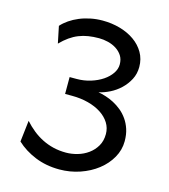

<svg xmlns="http://www.w3.org/2000/svg" viewBox="-110 -813 806 913"><g transform="rotate(15 293.0 -356.5)"><path d="M234.4 -424.8Q271 -424.8 303.7 -435.1Q336.4 -445.3 361.1 -461.9Q385.7 -478.5 400.4 -500Q415 -521.5 415 -544.4Q415 -569.3 403.6 -587.2Q392.1 -605 373.8 -616.7Q355.5 -628.4 332.8 -634Q310.1 -639.6 288.1 -639.6Q259.8 -639.6 235.4 -635.7Q210.9 -631.8 189 -623Q167 -614.3 146.2 -599.6Q125.5 -585 105 -564L87.9 -647Q102.5 -663.6 123.5 -678Q144.5 -692.4 169.7 -702.9Q194.8 -713.4 223.6 -719.2Q252.4 -725.1 283.2 -725.1Q328.6 -725.1 369.4 -713.4Q410.2 -701.7 440.9 -679.9Q471.7 -658.2 489.7 -627Q507.8 -595.7 507.8 -556.6Q507.8 -522.9 493.2 -494.9Q478.5 -466.8 455.8 -445.3Q433.1 -423.8 405.3 -409.9Q377.4 -396 351.6 -390.6Q368.7 -387.7 388.9 -381.3Q409.2 -375 429.2 -364.5Q449.2 -354 467.8 -338.9Q486.3 -323.7 500.7 -303.2Q515.1 -282.7 523.7 -256.6Q532.2 -230.5 532.2 -197.8Q532.2 -154.8 510.5 -116.5Q488.8 -78.1 452.1 -49.6Q415.5 -21 367.2 -4.4Q318.8 12.2 266.1 12.2Q200.7 12.2 146.5 -10Q92.3 -32.2 53.7 -68.4L65.9 -173.3Q85.9 -150.9 108.9 -132.3Q131.8 -113.8 158 -100.6Q184.1 -87.4 213.4 -80.3Q242.7 -73.2 275.9 -73.2Q303.7 -73.2 332.5 -81.5Q361.3 -89.8 384.5 -106.7Q407.7 -123.5 422.4 -148.7Q437 -173.8 437 -207.5Q437 -237.3 421.6 -262Q406.2 -286.6 378.9 -304.4Q351.6 -322.3 314.5 -332Q277.3 -341.8 234.4 -341.8H200.2V-424.8Z"/></g></svg>

Font: Andika Compact
Style: Regular
Weight: 400
Designer: Victor Gaultney, Annie Olsen, Julie Remington, Don Collingsworth, Eric Hays, Becca Hirsbrunner
Foundry: SIL International
Version: Version 5.000 ; LnSpcTght